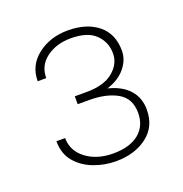

<svg xmlns="http://www.w3.org/2000/svg" viewBox="-83 -789 520 545"><g transform="rotate(-20 177.5 -517.0)"><path d="M131.8 -508.3V-532.2H166.5Q220.2 -532.2 247.8 -555.2Q275.4 -578.1 275.4 -609.9Q275.4 -643.6 251.7 -667.2Q228 -690.9 176.8 -690.9Q133.3 -690.9 103.3 -668.7Q73.2 -646.5 73.2 -608.4H47.4Q47.4 -656.2 85.2 -685.5Q123 -714.8 176.8 -714.8Q233.4 -714.8 267.6 -687Q301.8 -659.2 301.8 -608.4Q301.8 -580.6 282 -556.6Q262.2 -532.7 226.6 -521.5Q268.1 -511.2 289.6 -486.8Q311 -462.4 311 -427.2Q311 -375.5 273.4 -347.2Q235.8 -318.8 179.2 -318.8Q145.5 -318.8 113.3 -330.8Q81.1 -342.8 60.1 -367.4Q39.1 -392.1 39.1 -430.2H65.4Q65.4 -391.6 97.9 -366.9Q130.4 -342.3 179.2 -342.3Q229.5 -342.3 257.1 -364.7Q284.7 -387.2 284.7 -426.8Q284.7 -470.2 251.7 -489.3Q218.8 -508.3 166.5 -508.3Z"/></g></svg>

Font: Vazirmatn UI FD Thin
Style: Regular
Weight: 100
Designer: Saber Rastikerdar
Foundry: Saber Rastikerdar
Version: Version 33.003